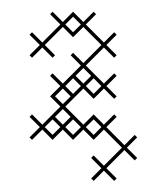

<svg xmlns="http://www.w3.org/2000/svg" viewBox="-20 -239 259 334"><path d="M107.1 -174.3 125 -192.1 156.4 -160.7 125 -129.3 107.1 -147.1 102.9 -142.9 120.7 -125 89.3 -93.6 71.4 -111.4 67.1 -107.1 85 -89.3 67.1 -71.4 85 -53.6 53.6 -22.1 35.7 -40 31.4 -35.7 49.3 -17.9 31.4 0 35.7 4.3 53.6 -13.6 71.4 4.3 89.3 -13.6 107.1 4.3 125 -13.6 142.9 4.3 160.7 -13.6 192.1 17.9 160.7 49.3 142.9 31.4 138.6 35.7 156.4 53.6 138.6 71.4 142.9 75.7 160.7 57.9 178.6 75.7 182.9 71.4 165 53.6 196.4 22.1 214.3 40 218.6 35.7 200.7 17.9 218.6 0 214.3 -4.3 196.4 13.6 165 -17.9 182.9 -35.7 178.6 -40 160.7 -22.1 142.9 -40 125 -22.1 93.6 -53.6 125 -85 142.9 -67.1 160.7 -85 178.6 -67.1 182.9 -71.4 165 -89.3 182.9 -107.1 178.6 -111.4 160.7 -93.6 129.3 -125 160.7 -156.4 178.6 -138.6 182.9 -142.9 165 -160.7 182.9 -178.6 178.6 -182.9 160.7 -165 129.3 -196.4 147.1 -214.3 142.9 -218.6 125 -200.7 107.1 -218.6 89.3 -200.7 71.4 -218.6 67.1 -214.3 85 -196.4 53.6 -165 35.7 -182.9 31.4 -178.6 49.3 -160.7 31.4 -142.9 35.7 -138.6 53.6 -156.4 71.4 -138.6 75.7 -142.9 57.9 -160.7 89.3 -192.1ZM107.1 -102.9 120.7 -89.3 107.1 -75.7 93.6 -89.3ZM71.4 -31.4 85 -17.9 71.4 -4.3 57.9 -17.9ZM75.7 -35.7 89.3 -49.3 102.9 -35.7 89.3 -22.1ZM75.7 -71.4 89.3 -85 102.9 -71.4 89.3 -57.9ZM93.6 -17.9 107.1 -31.4 120.7 -17.9 107.1 -4.3ZM93.6 -196.4 107.1 -210 120.7 -196.4 107.1 -182.9ZM111.4 -107.1 125 -120.7 138.6 -107.1 125 -93.6ZM129.3 -17.9 142.9 -31.4 156.4 -17.9 142.9 -4.3ZM129.3 -89.3 142.9 -102.9 156.4 -89.3 142.9 -75.7Z"/></svg>

Font: Gossip Low Cross Stitch
Style: Regular
Weight: 300
Width: 3
Designer: Deborah Khodanovich
Version: Version 1.001;Glyphs 3.3.1 (3343)